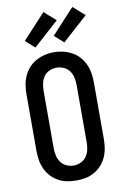

<svg xmlns="http://www.w3.org/2000/svg" viewBox="-106 -1044 711 1111"><g transform="rotate(-10 250.0 -488.5)"><path d="M250 8Q223 8 196 3Q169 -2 145 -15.5Q121 -29 102.5 -49Q84 -69 72.5 -94Q61 -119 56.5 -146Q52 -173 52 -200V-535Q52 -562 56.5 -589Q61 -616 72.5 -641Q84 -666 102.5 -686.5Q121 -707 145 -720Q169 -733 196 -739.5Q223 -746 250 -746Q277 -746 304 -739.5Q331 -733 355 -720Q379 -707 397.5 -686.5Q416 -666 427.5 -641Q439 -616 443.5 -589Q448 -562 448 -535V-200Q448 -173 443.5 -146Q439 -119 427.5 -94Q416 -69 397.5 -49Q379 -29 355 -15.5Q331 -2 304 3Q277 8 250 8ZM250 -80Q272 -80 292.5 -89.5Q313 -99 325.5 -117Q338 -135 342.5 -156.5Q347 -178 347 -200V-535Q347 -557 342.5 -579Q338 -601 325 -619Q312 -637 291.5 -646Q271 -655 249 -655Q227 -655 206.5 -645.5Q186 -636 174 -618Q162 -600 157.5 -578.5Q153 -557 153 -535V-200Q153 -178 157.5 -156.5Q162 -135 174.5 -117Q187 -99 207.5 -89.5Q228 -80 250 -80ZM320 -791 266 -839 401 -985 469 -925ZM150 -791 96 -839 231 -985 299 -925Z"/></g></svg>

Font: Zed Sans Semibold
Style: Regular
Weight: 600
Designer: Belleve Invis
Foundry: Belleve Invis
Version: Version 1.0.0; ttfautohint (v1.8.4)